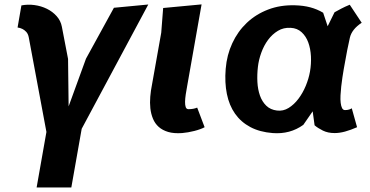

<svg xmlns="http://www.w3.org/2000/svg" viewBox="-20 -582 1640 852"><path d="M75 -558Q103.5 -563.5 133 -559.5Q162.5 -555.5 188 -543Q213.5 -530.5 231.5 -510.2Q249.5 -490 254.5 -463.5L282 -320.5L284.5 -110L361.5 -321.5L485.5 -547.5L638 -562L342.5 -10.5L296.5 250H142.5L186 3.5L107.5 -417Q104.5 -432 96.2 -440.8Q88 -449.5 79.5 -453.5Q69.5 -458.5 58 -460Z M695.5 -437 704 -546.5 874.5 -562.5 810.5 -200Q807 -181 804.2 -162.8Q801.5 -144.5 801.2 -130Q801 -115.5 804.2 -106.5Q807.5 -97.5 816.5 -97.5Q838.5 -97.5 855 -104.5L888 -17.5Q880 -13 868.2 -8.8Q856.5 -4.5 842.8 -1Q829 2.5 814.8 5Q800.5 7.5 788 8.5Q751.5 11 726.2 3.5Q701 -4 684.2 -19Q667.5 -34 658.8 -55.2Q650 -76.5 647.2 -101.2Q644.5 -126 646.8 -153Q649 -180 654.5 -206.5Z M1355.5 -264Q1361.5 -298 1359.8 -332Q1358 -366 1348 -393.5Q1338 -421 1318.5 -439Q1299 -457 1270 -458.5Q1238.5 -460.5 1213.2 -445.2Q1188 -430 1169.5 -405Q1151 -380 1139.5 -348.2Q1128 -316.5 1124.5 -285.5Q1120.5 -251 1122.2 -218Q1124 -185 1133.5 -158Q1143 -131 1161.5 -113Q1180 -95 1209 -91.5Q1236.5 -88 1260.8 -103Q1285 -118 1304.2 -143.5Q1323.5 -169 1336.8 -201Q1350 -233 1355.5 -264ZM1367.5 -88 1326 -28Q1267 14.5 1190 8.5Q1132.5 4 1090.8 -18.2Q1049 -40.5 1023 -77.5Q997 -114.5 986.8 -165Q976.5 -215.5 981.5 -276.5Q986.5 -338 1010.8 -390.2Q1035 -442.5 1075 -480.5Q1115 -518.5 1169.5 -539.5Q1224 -560.5 1289.5 -558.5Q1326.5 -557.5 1356.8 -549.5Q1387 -541.5 1414 -525.5L1434 -465.5L1464.5 -527.5Q1479 -535.5 1494.5 -543.8Q1510 -552 1532 -561L1585 -481Q1541 -452 1532.5 -414.5Q1527.5 -393.5 1520.8 -359.5Q1514 -325.5 1505.5 -276Q1502.5 -259 1499.5 -238.8Q1496.5 -218.5 1494.2 -198.2Q1492 -178 1491 -159Q1490 -140 1491.8 -125.5Q1493.5 -111 1498 -102.2Q1502.5 -93.5 1511 -93.5Q1521.5 -93.5 1529.2 -96Q1537 -98.5 1541 -101.5L1564.5 -17.5Q1536 -5 1511.2 1.8Q1486.5 8.5 1465 8.5Q1435 8.5 1412.8 -2.5Q1390.5 -13.5 1376 -26Z"/></svg>

Font: B612
Style: Bold Italic
Weight: 700
Italic angle: -10°
Designer: Nicolas Chauveau, Thomas Paillot, Jonathan Favre-Lamarine, Jean-Luc Vinot
Foundry: AIRBUS
Version: Version 1.008